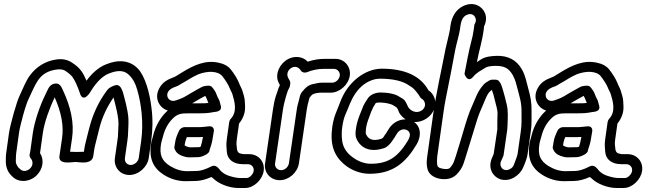

<svg xmlns="http://www.w3.org/2000/svg" viewBox="-20 -847 3228 959"><path d="M633 -23C614 -23 601 -39 604 -58L616 -142C617 -150 618 -159 619 -168L621 -211C622 -235 623 -259 617 -290C611 -320 607 -340 603 -352C596 -375 589 -434 552 -420C538 -415 524 -409 514 -395C474 -341 446 -282 429 -219C423 -195 417 -175 414 -161C408 -136 403 -119 400 -95L399 -89C389 -89 378 -88 364 -88C350 -88 337 -89 330 -89L340 -157C351 -232 334 -312 294 -397C286 -414 277 -437 248 -428C229 -422 223 -409 215 -392L205 -371C179 -318 153 -243 144 -183L131 -90C130 -80 122 -69 135 -54C141 -47 143 -38 142 -28C139 -1 101 20 80 -3L73 -9C62 -22 58 -34 59 -46C60 -59 59 -72 62 -90L75 -183C77 -200 84 -229 95 -270C106 -310 116 -339 123 -353C138 -384 152 -420 170 -446C192 -478 221 -493 258 -499C279 -502 293 -502 308 -492C326 -480 337 -469 341 -464C355 -444 368 -415 380 -379C380 -379 391 -337 423 -376C427 -381 430 -385 434 -392C463 -439 493 -467 522 -479C573 -500 605 -495 629 -468C642 -454 655 -435 665 -400C686 -328 698 -234 685 -142L673 -58C670 -39 651 -23 633 -23ZM626 27C672 27 716 -12 723 -58L735 -142C743 -198 744 -255 736 -313C728 -379 706 -466 668 -505C629 -545 573 -552 508 -525C472 -510 441 -483 412 -444C394 -486 380 -508 340 -534C316 -550 288 -555 256 -549C206 -541 162 -514 130 -471C109 -443 94 -403 78 -369C63 -339 31 -224 25 -183L12 -90C9 -72 9 -57 9 -41C9 -16 17 10 35 28L41 34C71 66 126 64 162 30C195 -2 202 -49 180 -82C180 -83 181 -87 181 -90L194 -183C202 -239 229 -310 253 -361C287 -285 299 -217 290 -157L277 -68C270 -22 339 -38 357 -38C375 -38 439 -22 446 -68L450 -95C451 -103 453 -112 455 -121C463 -153 468 -175 478 -213C492 -265 515 -314 547 -360C554 -332 577 -254 571 -210V-208L569 -164C568 -156 567 -149 566 -142L554 -58C547 -12 580 27 626 27Z M1013 -77C1028 -88 1026 -94 1027 -98C1032 -112 1039 -135 1041 -149L1048 -191C1050 -202 1045 -218 1024 -216C998 -213 982 -212 980 -212H902C891 -212 879 -204 875 -195C864 -172 857 -154 855 -137L851 -113C850 -107 852 -102 855 -97C864 -78 884 -69 904 -64C911 -62 917 -61 924 -61L969 -62C983 -62 999 -69 1013 -77ZM902 -121 905 -137C906 -142 908 -149 913 -162H972C977 -162 981 -162 994 -163L991 -149C990 -142 986 -124 982 -114L976 -112L931 -111C919 -111 904 -119 902 -121ZM1247 7C1245 23 1226 42 1213 42H1178C1166 42 1147 39 1123 31C1108 26 1094 18 1083 7C1073 -4 1059 -28 1036 -16C1005 0 980 7 962 7L914 8C885 8 857 -1 829 -18C787 -45 776 -74 784 -126C786 -140 791 -153 794 -165C803 -201 818 -229 840 -252C865 -278 882 -281 922 -281H974C1005 -281 1021 -282 1046 -287C1055 -289 1095 -287 1081 -325C1081 -326 1080 -329 1079 -333C1076 -350 1068 -356 1062 -374C1058 -387 1050 -399 1039 -412C1035 -417 1028 -419 1022 -419C1012 -419 995 -417 987 -412C970 -402 960 -398 932 -381C894 -358 892 -357 857 -345C835 -338 819 -351 816 -366C811 -389 832 -404 847 -410L860 -415C870 -418 876 -423 888 -430L914 -445C941 -462 961 -472 971 -476C1018 -494 1070 -493 1091 -466C1104 -449 1121 -424 1127 -407C1131 -396 1137 -388 1141 -376C1151 -342 1167 -290 1133 -254C1129 -250 1126 -243 1125 -238L1113 -153C1109 -123 1111 -113 1113 -88C1116 -50 1147 -27 1192 -27H1218C1236 -27 1250 -12 1247 7ZM1021 -333C1006 -331 1005 -331 981 -331H940C967 -347 989 -360 1005 -368C1014 -355 1014 -347 1021 -333ZM1297 7C1304 -39 1271 -77 1225 -77H1200C1191 -77 1189 -79 1178 -81C1170 -83 1165 -93 1164 -100C1162 -124 1159 -123 1163 -153L1174 -230C1195 -256 1206 -286 1204 -317C1204 -323 1203 -331 1203 -339C1203 -357 1194 -382 1190 -396C1186 -408 1179 -418 1175 -430C1166 -453 1149 -480 1132 -501C1118 -518 1099 -528 1075 -533C1007 -550 946 -520 892 -487L866 -471C856 -465 855 -464 849 -462L835 -456C815 -449 794 -435 781 -415C744 -360 776 -307 818 -295C783 -264 757 -220 745 -170C742 -156 736 -141 734 -126C724 -55 745 -8 798 26C832 47 868 58 907 58L955 57C980 57 1007 50 1036 37C1039 40 1042 42 1046 45C1071 70 1123 92 1170 92H1205C1248 92 1291 50 1297 7Z M1677 -468C1674 -450 1657 -434 1639 -434H1586C1572 -434 1558 -430 1543 -427C1526 -424 1511 -414 1500 -401C1491 -390 1483 -385 1478 -367L1474 -350C1470 -334 1465 -319 1462 -298L1423 -31C1420 -13 1403 3 1384 3C1365 3 1351 -13 1354 -31L1393 -298C1398 -330 1402 -339 1407 -360L1412 -377C1415 -388 1419 -398 1425 -409C1427 -412 1428 -415 1428 -418L1430 -430C1431 -439 1425 -449 1421 -455C1411 -471 1414 -492 1431 -505C1451 -520 1472 -513 1483 -494C1489 -485 1502 -482 1512 -486C1540 -497 1567 -503 1595 -503H1648C1666 -503 1680 -486 1677 -468ZM1377 53C1423 53 1466 15 1473 -31L1512 -298C1515 -319 1518 -329 1522 -344L1526 -359C1529 -363 1531 -365 1536 -371C1545 -381 1565 -383 1578 -384H1631C1676 -384 1720 -423 1727 -468C1734 -513 1701 -553 1656 -553H1603C1574 -553 1547 -549 1517 -539C1505 -552 1489 -560 1470 -562C1421 -567 1378 -530 1367 -486C1361 -461 1366 -442 1378 -422C1372 -410 1368 -399 1364 -385L1358 -368C1351 -346 1348 -329 1343 -298L1304 -31C1297 15 1331 53 1377 53Z M2006 -251C1967 -251 1936 -228 1920 -200C1915 -192 1912 -186 1909 -182C1905 -176 1898 -168 1894 -160C1893 -159 1892 -158 1886 -154C1873 -150 1862 -148 1854 -148C1832 -148 1818 -155 1807 -179C1807 -179 1806 -188 1808 -205C1810 -221 1815 -239 1823 -259L1834 -289C1838 -299 1842 -306 1844 -311L1856 -331C1857 -332 1861 -335 1874 -335C1891 -335 1907 -333 1923 -329C1944 -324 1946 -319 1960 -311C1967 -305 1970 -293 1974 -284C1982 -270 1993 -259 2006 -251ZM2048 -238C2093 -234 2136 -266 2149 -303C2164 -345 2145 -380 2120 -396C2081 -467 2004 -504 1885 -504C1873 -504 1861 -502 1847 -499C1772 -480 1709 -417 1680 -339C1665 -298 1648 -269 1640 -216C1627 -126 1648 -71 1697 -28C1735 5 1782 21 1826 21C1943 21 2007 -35 2061 -126C2089 -174 2078 -218 2048 -238ZM2084 -294C2058 -278 2029 -295 2019 -312C2011 -327 2007 -343 1993 -353C1988 -357 1983 -358 1976 -363C1956 -378 1916 -385 1881 -385C1858 -385 1830 -376 1816 -354L1802 -332C1797 -324 1793 -315 1788 -301L1776 -271C1767 -248 1761 -226 1758 -205C1755 -185 1754 -168 1761 -153C1777 -118 1807 -98 1847 -98C1863 -98 1879 -101 1898 -107C1914 -112 1930 -129 1939 -143C1948 -157 1954 -164 1963 -180C1971 -194 1991 -207 2011 -198C2028 -190 2034 -173 2018 -146C1987 -94 1956 -63 1924 -48C1899 -35 1869 -29 1833 -29C1800 -29 1766 -41 1733 -68C1707 -89 1693 -115 1689 -144C1686 -167 1686 -191 1690 -216C1694 -242 1699 -261 1705 -274C1723 -314 1730 -343 1755 -380C1781 -418 1813 -441 1852 -451C1863 -453 1870 -454 1877 -454C1944 -454 1992 -442 2022 -421C2027 -417 2033 -414 2039 -410C2049 -403 2071 -376 2077 -364C2079 -360 2083 -356 2086 -354C2106 -344 2112 -310 2084 -294Z M2355 -757C2358 -748 2358 -740 2352 -729C2350 -726 2349 -723 2349 -720L2346 -698C2343 -677 2339 -657 2334 -640C2322 -595 2310 -530 2300 -478C2300 -478 2315 -430 2343 -463C2363 -487 2379 -492 2405 -509C2411 -513 2428 -518 2454 -518C2496 -518 2520 -509 2541 -472C2555 -446 2558 -430 2565 -403C2575 -363 2586 -335 2585 -283C2584 -248 2587 -229 2581 -189L2565 -76C2565 -74 2558 -52 2546 -22C2542 -13 2536 -7 2526 -2C2495 14 2470 -15 2483 -43L2492 -63C2496 -72 2495 -71 2496 -77L2514 -202V-205L2515 -221C2516 -257 2519 -294 2511 -325C2505 -348 2501 -369 2494 -391C2487 -412 2485 -427 2472 -442C2464 -451 2454 -449 2438 -449C2427 -449 2414 -439 2408 -435C2397 -428 2392 -420 2383 -409C2372 -395 2363 -377 2353 -353C2330 -299 2323 -287 2304 -224C2285 -160 2275 -125 2257 -68L2248 -42C2244 -30 2237 -19 2227 -8C2224 -5 2216 0 2192 -4C2170 -8 2165 -15 2164 -23C2162 -35 2162 -49 2164 -66L2194 -279C2198 -310 2203 -336 2207 -357C2224 -439 2239 -519 2254 -599C2259 -625 2273 -672 2277 -698L2280 -719C2285 -752 2296 -765 2310 -772C2333 -783 2349 -773 2355 -757ZM2294 -817C2256 -799 2236 -762 2230 -719L2227 -698C2223 -673 2210 -626 2205 -601C2184 -491 2161 -394 2144 -279L2114 -66C2111 -45 2110 -26 2114 -8C2119 22 2145 40 2177 46C2207 51 2239 47 2262 23C2278 6 2289 -11 2296 -32L2305 -60C2323 -118 2333 -151 2353 -216C2372 -280 2376 -285 2399 -339C2412 -371 2419 -386 2437 -398C2443 -382 2449 -360 2453 -341C2457 -324 2466 -298 2465 -277C2464 -252 2464 -238 2464 -215V-200L2446 -79L2437 -57C2415 -6 2443 36 2478 48C2527 64 2575 29 2592 -8C2606 -39 2613 -62 2615 -76L2631 -189C2637 -229 2634 -253 2635 -289C2636 -336 2629 -367 2619 -403C2609 -439 2605 -468 2587 -500C2561 -547 2517 -570 2460 -568C2431 -567 2404 -564 2382 -550C2375 -545 2369 -541 2362 -537C2374 -600 2388 -639 2396 -698L2398 -716C2408 -736 2411 -760 2403 -780C2390 -815 2346 -842 2294 -817Z M2903 -77C2918 -88 2916 -94 2917 -98C2922 -112 2929 -135 2931 -149L2938 -191C2940 -202 2935 -218 2914 -216C2888 -213 2872 -212 2870 -212H2792C2781 -212 2769 -204 2765 -195C2754 -172 2747 -154 2745 -137L2741 -113C2740 -107 2742 -102 2745 -97C2754 -78 2774 -69 2794 -64C2801 -62 2807 -61 2814 -61L2859 -62C2873 -62 2889 -69 2903 -77ZM2792 -121 2795 -137C2796 -142 2798 -149 2803 -162H2862C2867 -162 2871 -162 2884 -163L2881 -149C2880 -142 2876 -124 2872 -114L2866 -112L2821 -111C2809 -111 2794 -119 2792 -121ZM3137 7C3135 23 3116 42 3103 42H3068C3056 42 3037 39 3013 31C2998 26 2984 18 2973 7C2963 -4 2949 -28 2926 -16C2895 0 2870 7 2852 7L2804 8C2775 8 2747 -1 2719 -18C2677 -45 2666 -74 2674 -126C2676 -140 2681 -153 2684 -165C2693 -201 2708 -229 2730 -252C2755 -278 2772 -281 2812 -281H2864C2895 -281 2911 -282 2936 -287C2945 -289 2985 -287 2971 -325C2971 -326 2970 -329 2969 -333C2966 -350 2958 -356 2952 -374C2948 -387 2940 -399 2929 -412C2925 -417 2918 -419 2912 -419C2902 -419 2885 -417 2877 -412C2860 -402 2850 -398 2822 -381C2784 -358 2782 -357 2747 -345C2725 -338 2709 -351 2706 -366C2701 -389 2722 -404 2737 -410L2750 -415C2760 -418 2766 -423 2778 -430L2804 -445C2831 -462 2851 -472 2861 -476C2908 -494 2960 -493 2981 -466C2994 -449 3011 -424 3017 -407C3021 -396 3027 -388 3031 -376C3041 -342 3057 -290 3023 -254C3019 -250 3016 -243 3015 -238L3003 -153C2999 -123 3001 -113 3003 -88C3006 -50 3037 -27 3082 -27H3108C3126 -27 3140 -12 3137 7ZM2911 -333C2896 -331 2895 -331 2871 -331H2830C2857 -347 2879 -360 2895 -368C2904 -355 2904 -347 2911 -333ZM3187 7C3194 -39 3161 -77 3115 -77H3090C3081 -77 3079 -79 3068 -81C3060 -83 3055 -93 3054 -100C3052 -124 3049 -123 3053 -153L3064 -230C3085 -256 3096 -286 3094 -317C3094 -323 3093 -331 3093 -339C3093 -357 3084 -382 3080 -396C3076 -408 3069 -418 3065 -430C3056 -453 3039 -480 3022 -501C3008 -518 2989 -528 2965 -533C2897 -550 2836 -520 2782 -487L2756 -471C2746 -465 2745 -464 2739 -462L2725 -456C2705 -449 2684 -435 2671 -415C2634 -360 2666 -307 2708 -295C2673 -264 2647 -220 2635 -170C2632 -156 2626 -141 2624 -126C2614 -55 2635 -8 2688 26C2722 47 2758 58 2797 58L2845 57C2870 57 2897 50 2926 37C2929 40 2932 42 2936 45C2961 70 3013 92 3060 92H3095C3138 92 3181 50 3187 7Z"/></svg>

Font: AppleStorm
Style: XbdOutIta
Weight: 800
Foundry: Cannot Into Space Fonts
Version: Version 1.01